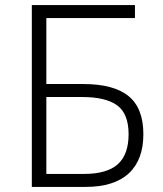

<svg xmlns="http://www.w3.org/2000/svg" viewBox="-20 -734 640 754"><path d="M105 -714H510V-663H162V-404H307Q427 -404 485 -356.5Q543 -309 543 -207Q543 -106 485.5 -53Q428 0 316 0H105ZM310 -51Q400 -51 442.5 -89Q485 -127 485 -207Q485 -287 440.5 -320Q396 -353 302 -353H162V-51Z"/></svg>

Font: Noto Sans Mono UI Light
Style: Regular
Weight: 300
Monospace: yes
Designer: Monotype Design team
Foundry: Monotype Imaging Inc.
Version: Version 1.000